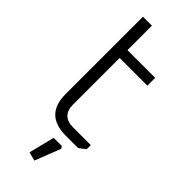

<svg xmlns="http://www.w3.org/2000/svg" viewBox="-286 -723 955 955"><g transform="rotate(45 191.0 -246.0)"><path d="M78 -146V-690H141V-518H336V-463H141V-136Q141 -55 222 -55H346V-26L312 0H225Q78 0 78 -146ZM156 186 190 50H247L255 62L202 198Z"/></g></svg>

Font: Oxanium Light
Style: Regular
Weight: 300
Designer: Severin Meyer
Version: Version 1.000